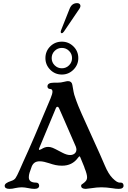

<svg xmlns="http://www.w3.org/2000/svg" viewBox="-20 -1196 819 1226"><path d="M10 -10Q10 -27 50 -40Q70 -46 79 -58.5Q88 -71 106 -112L128 -162Q190 -296 303 -568Q315 -597 315 -611Q315 -628 299 -628Q292 -628 287.5 -632.5Q283 -637 283 -644Q283 -668 323 -668H346Q369 -668 391 -674Q407 -678 414 -678Q438 -678 442 -654L450 -609Q452 -595 463 -565L469 -548Q483 -507 567 -324Q627 -193 649 -140Q672 -85 699 -58Q714 -43 725.5 -36Q737 -29 749 -30H751Q760 -30 764.5 -24.5Q769 -19 769 -10Q769 -1 761.5 4.5Q754 10 739 10Q729 10 719 9Q709 8 698 6Q658 0 628 0Q599 0 561 6Q535 10 528 10Q498 10 498 -10Q498 -15 501.5 -18Q505 -21 510 -24Q514 -27 519 -31Q524 -35 528 -40Q536 -50 536 -64Q536 -84 520 -123Q519 -127 518 -130L493 -191Q490 -198 488 -198Q485 -198 476 -186Q459 -163 434 -150.5Q409 -138 376 -138Q354 -138 335 -142Q316 -146 293 -154Q278 -159 262.5 -162.5Q247 -166 234 -166Q214 -166 202 -158Q190 -150 183 -134Q173 -107 168.5 -92.5Q164 -78 164 -64Q164 -30 210 -30Q220 -30 225 -24.5Q230 -19 230 -10Q230 -1 222.5 4.5Q215 10 200 10Q182 10 160 5Q150 3 139 1.5Q128 0 119 0Q109 0 98 1.5Q87 3 77 5Q59 10 40 10Q10 10 10 -10ZM461 -220Q468 -229 468 -239.5Q468 -250 464 -260L383 -446L357 -505Q353 -514 347 -514Q340 -514 337 -506L330 -489Q280 -369 230 -249Q226 -239 233 -239Q235 -239 243 -243Q256 -251 266 -254.5Q276 -258 288 -258Q302 -258 316.5 -252Q331 -246 355 -233L380 -220Q407 -206 428 -206Q439 -206 447.5 -210Q456 -214 461 -220ZM270 -825Q270 -869 300.5 -899.5Q331 -930 375 -930Q418 -930 449 -899.5Q480 -869 480 -825Q480 -782 449 -751Q418 -720 375 -720Q331 -720 300.5 -751Q270 -782 270 -825ZM440 -825Q440 -852 421 -871Q402 -890 375 -890Q348 -890 329 -871Q310 -852 310 -825Q310 -798 329 -779Q348 -760 375 -760Q402 -760 421 -779Q440 -798 440 -825ZM370 -1003 424 -1139Q432 -1159 444 -1167.5Q456 -1176 472 -1176Q487 -1176 492 -1165.5Q497 -1155 487 -1140L388 -994Q381 -984 374 -984Q369 -984 368 -989.5Q367 -995 370 -1003Z"/></svg>

Font: Raigarh
Style: Regular
Weight: 400
Designer: jaikishan Patel
Foundry: MagicType
Version: Version 1.000;FEAKit 1.0